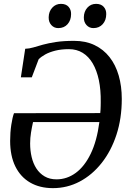

<svg xmlns="http://www.w3.org/2000/svg" viewBox="-20 -963 676 994"><path d="M88 -562.5 110.5 -710.5Q131 -711 152.8 -717.5Q174.5 -724 202.5 -731.8Q230.5 -739.5 269.5 -745.5Q308.5 -751.5 364 -751.5Q423.5 -751.5 469.5 -729.5Q515.5 -707.5 547 -667.5Q578.5 -627.5 594.5 -572.2Q610.5 -517 610.5 -450.5Q610.5 -350 583 -265.8Q555.5 -181.5 506.2 -119.2Q457 -57 392.5 -23Q328 11 254 11Q186 11 136.2 -17.8Q86.5 -46.5 59.5 -101.2Q32.5 -156 32.5 -234Q32.5 -277 38.5 -316.8Q44.5 -356.5 52.5 -377L499 -377.5Q500 -386 500.5 -395.2Q501 -404.5 501.2 -414.2Q501.5 -424 501.5 -433.5Q502.5 -497.5 491.8 -548.2Q481 -599 460 -634.8Q439 -670.5 408 -689.5Q377 -708.5 337 -708.5Q297.5 -708.5 266.5 -700.8Q235.5 -693 214 -681Q192.5 -669 180 -656L144.5 -562.5ZM494.5 -331H151Q145 -304.5 140.5 -276.5Q136 -248.5 136 -220Q136 -183.5 143.8 -150.2Q151.5 -117 168.2 -91Q185 -65 211 -49.8Q237 -34.5 272.5 -34.5Q326.5 -34.5 372 -67.8Q417.5 -101 449.5 -166.8Q481.5 -232.5 494.5 -331ZM281.5 -817.5Q260 -817.5 245.8 -833.2Q231.5 -849 232 -873.5Q232.5 -903.5 250.5 -923.2Q268.5 -943 295.5 -943Q321.5 -943 335 -927.8Q348.5 -912.5 348 -890Q348 -858.5 330 -838Q312 -817.5 281.5 -817.5ZM463.5 -817.5Q442 -817.5 427.8 -833.2Q413.5 -849 414 -873.5Q414.5 -903.5 432.2 -923.2Q450 -943 477.5 -943Q503 -943 516.8 -927.8Q530.5 -912.5 530 -890Q530 -858.5 511.8 -838Q493.5 -817.5 463.5 -817.5Z"/></svg>

Font: Merriweather 48pt
Style: Italic
Weight: 400
Italic angle: -7.8°
Version: Version 2.101